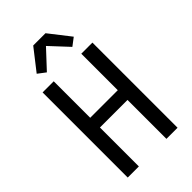

<svg xmlns="http://www.w3.org/2000/svg" viewBox="-286 -1075 1172 1172"><g transform="rotate(-45 300.0 -489.0)"><path d="M85 0V-735H181V-420H419V-735H515V0H419V-336H181V0ZM190 -803 140 -841 247 -978H353L460 -841L410 -803L300 -921Z"/></g></svg>

Font: Iosevka Aile Medium
Style: Regular
Weight: 500
Designer: Belleve Invis
Foundry: Belleve Invis
Version: Version 27.3.5; ttfautohint (v1.8.4)